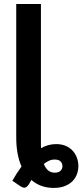

<svg xmlns="http://www.w3.org/2000/svg" viewBox="-20 -763 414 964"><path d="M185.5 -743V-46.5Q185.5 -39.5 185.5 -32.5Q185.5 -25.5 186 -19Q203.5 -29 222.2 -34.2Q241 -39.5 262 -39.5Q290 -39.5 310.8 -30.2Q331.5 -21 345.2 -5.8Q359 9.5 366 28.8Q373 48 373.5 68Q374 87.5 367.5 107.8Q361 128 346.5 144Q332 160 308 170.2Q284 180.5 249.5 180.5Q183.5 180.5 137.5 140.5L125 162.5Q116 176 106 178.8Q96 181.5 79.5 170L42 144.5Q63.5 106.5 88 73Q75 43.5 68.2 7.2Q61.5 -29 61.5 -73.5V-743ZM254.5 38Q239.5 38 226.2 44Q213 50 200 60Q209.5 83.5 223.2 93.8Q237 104 254.5 104Q273.5 104 283.5 94.8Q293.5 85.5 293.5 71Q293.5 58 284.5 48Q275.5 38 254.5 38Z"/></svg>

Font: Lato
Style: Bold
Weight: 700
Designer: Lukasz Dziedzic
Foundry: tyPoland Lukasz Dziedzic
Version: Version 2.007; 2014-02-27